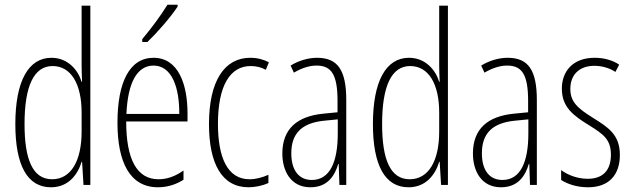

<svg xmlns="http://www.w3.org/2000/svg" viewBox="-20 -784 2681 814"><path d="M196 10C271 10 310 -45 326 -98H328L334 0H363V-760H326V-506C326 -484 327 -463 328 -437H326C311 -487 268 -539 198 -539C101 -539 45 -441 45 -258C45 -83 96 10 196 10ZM201 -24C118 -24 84 -109 84 -258C84 -420 124 -504 203 -504C281 -504 326 -428 326 -307V-226C326 -102 281 -24 201 -24Z M733 -756V-764H690C658 -713 627 -671 583 -618V-606H605C644 -643 702 -709 733 -756ZM631 -539C528 -539 478 -433 478 -264C478 -97 530 10 650 10C692 10 728 -3 758 -22V-61C722 -36 688 -24 652 -24C560 -24 515 -109 515 -269H775V-303C775 -425 737 -539 631 -539ZM631 -506C709 -506 741 -412 740 -301H516C522 -439 564 -506 631 -506Z M1034 10C1061 10 1094 3 1118 -8V-43C1091 -31 1064 -24 1038 -24C944 -24 904 -117 904 -259C904 -422 956 -504 1043 -504C1066 -504 1087 -499 1107 -488L1120 -520C1097 -532 1071 -539 1041 -539C931 -539 866 -440 866 -258C866 -91 920 10 1034 10Z M1324 -539C1287 -539 1246 -527 1212 -506L1226 -476C1263 -498 1296 -506 1322 -506C1385 -506 1411 -468 1411 -356V-308L1350 -302C1240 -291 1177 -238 1177 -133C1177 -59 1213 10 1296 10C1368 10 1399 -38 1414 -89H1416L1419 0H1448V-359C1448 -487 1412 -539 1324 -539ZM1352 -272 1412 -278V-218C1412 -100 1380 -21 1302 -21C1248 -21 1215 -61 1215 -134C1215 -218 1259 -262 1352 -272Z M1712 10C1787 10 1826 -45 1842 -98H1844L1850 0H1879V-760H1842V-506C1842 -484 1843 -463 1844 -437H1842C1827 -487 1784 -539 1714 -539C1617 -539 1561 -441 1561 -258C1561 -83 1612 10 1712 10ZM1717 -24C1634 -24 1600 -109 1600 -258C1600 -420 1640 -504 1719 -504C1797 -504 1842 -428 1842 -307V-226C1842 -102 1797 -24 1717 -24Z M2132 -539C2095 -539 2054 -527 2020 -506L2034 -476C2071 -498 2104 -506 2130 -506C2193 -506 2219 -468 2219 -356V-308L2158 -302C2048 -291 1985 -238 1985 -133C1985 -59 2021 10 2104 10C2176 10 2207 -38 2222 -89H2224L2227 0H2256V-359C2256 -487 2220 -539 2132 -539ZM2160 -272 2220 -278V-218C2220 -100 2188 -21 2110 -21C2056 -21 2023 -61 2023 -134C2023 -218 2067 -262 2160 -272Z M2608 -127C2608 -213 2559 -244 2493 -285C2429 -325 2398 -352 2398 -407C2398 -470 2439 -505 2500 -505C2532 -505 2566 -495 2589 -479L2605 -510C2577 -529 2540 -539 2501 -539C2408 -539 2362 -481 2362 -408C2362 -329 2412 -293 2479 -252C2538 -215 2570 -193 2570 -128C2570 -63 2537 -26 2472 -26C2430 -26 2388 -41 2359 -63V-21C2384 -5 2423 10 2473 10C2562 10 2608 -43 2608 -127Z"/></svg>

Font: Noto Sans Ethiopic ExtraCondensed ExtraLight
Style: Regular
Weight: 200
Width: 2
Designer: Monotype Design Team
Foundry: Monotype Imaging Inc.
Version: Version 2.102